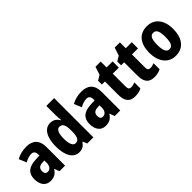

<svg xmlns="http://www.w3.org/2000/svg" viewBox="120 -1690 2630 2630"><g transform="rotate(-45 1435.0 -375.0)"><path d="M268 -560C196 -560 130 -543 75 -512L120 -403C168 -429 208 -442 247 -442C289 -442 310 -416 310 -366V-346L232 -343C101 -337 31 -283 31 -166C31 -67 78 10 172 10C246 10 285 -16 323 -73H326L353 0H461V-363C461 -495 390 -560 268 -560ZM271 -249 310 -251V-203C310 -144 278 -107 235 -107C203 -107 184 -125 184 -169C184 -218 210 -247 271 -249Z M731 10C791 10 826 -15 858 -61H865L890 0H1009V-760H858V-584C858 -553 862 -517 865 -479H860C831 -531 788 -559 729 -559C623 -559 556 -456 556 -275C556 -95 622 10 731 10ZM782 -114C736 -114 709 -167 709 -276C709 -379 735 -432 782 -432C839 -432 861 -385 861 -286V-259C860 -159 838 -114 782 -114Z M1337 -560C1265 -560 1199 -543 1144 -512L1189 -403C1237 -429 1277 -442 1316 -442C1358 -442 1379 -416 1379 -366V-346L1301 -343C1170 -337 1100 -283 1100 -166C1100 -67 1147 10 1241 10C1315 10 1354 -16 1392 -73H1395L1422 0H1530V-363C1530 -495 1459 -560 1337 -560ZM1340 -249 1379 -251V-203C1379 -144 1347 -107 1304 -107C1272 -107 1253 -125 1253 -169C1253 -218 1279 -247 1340 -249Z M1861 -118C1829 -118 1814 -136 1814 -174V-429H1931V-549H1814V-663H1713L1675 -546L1603 -503V-429H1662V-173C1662 -44 1713 10 1814 10C1863 10 1905 -1 1938 -18V-135C1910 -124 1885 -118 1861 -118Z M2233 -118C2201 -118 2186 -136 2186 -174V-429H2303V-549H2186V-663H2085L2047 -546L1975 -503V-429H2034V-173C2034 -44 2085 10 2186 10C2235 10 2277 -1 2310 -18V-135C2282 -124 2257 -118 2233 -118Z M2833 -276C2833 -458 2740 -559 2603 -559C2444 -559 2369 -444 2369 -276C2369 -115 2449 10 2600 10C2763 10 2833 -118 2833 -276ZM2523 -275C2523 -383 2546 -434 2601 -434C2658 -434 2680 -383 2680 -276C2680 -168 2658 -116 2602 -116C2546 -116 2523 -169 2523 -275Z"/></g></svg>

Font: Noto Sans Sinhala UI Condensed ExtraBold
Style: Regular
Weight: 800
Width: 3
Designer: Jelle Bosma - Monotype Design Team
Foundry: Monotype Imaging Inc.
Version: Version 2.006